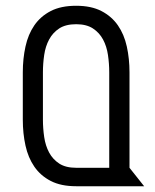

<svg xmlns="http://www.w3.org/2000/svg" viewBox="-20 -646 537 666"><path d="M429.2 -64 480 0H244.1Q191.4 0 156 -18.3Q120.6 -36.6 99.1 -67.9Q77.6 -99.1 68.4 -141.1Q59.1 -183.1 59.1 -231V-395Q59.1 -442.4 68.4 -484.6Q77.6 -526.9 99.1 -558.1Q120.6 -589.4 156 -607.7Q191.4 -626 244.1 -626Q296.4 -626 331.8 -607.7Q367.2 -589.4 388.9 -558.1Q410.6 -526.9 419.9 -484.6Q429.2 -442.4 429.2 -395ZM358.9 -395Q358.9 -425.3 354.5 -455.3Q350.1 -485.4 337.4 -509Q324.7 -532.7 302.2 -547.4Q279.8 -562 244.1 -562Q208 -562 185.5 -547.4Q163.1 -532.7 150.4 -509Q137.7 -485.4 133.3 -455.3Q128.9 -425.3 128.9 -395V-231Q128.9 -200.7 133.3 -170.7Q137.7 -140.6 150.4 -116.9Q163.1 -93.3 185.5 -78.6Q208 -64 244.1 -64H358.9Z"/></svg>

Font: Aubrey
Style: Regular
Weight: 400
Designer: Gayaneh Bagdasaryan | Cyreal.org
Foundry: Gayaneh Bagdasaryan | Cyreal.org
Version: Version 1.000